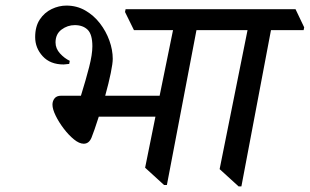

<svg xmlns="http://www.w3.org/2000/svg" viewBox="-20 -653 1110 688"><path d="M199 -310H270Q288 -368 299.5 -413Q311 -458 311 -487Q311 -530 294 -546.5Q277 -563 248 -563Q222 -563 200.5 -547Q179 -531 179 -501Q179 -479 195 -461.5Q211 -444 230 -435L228 -424Q218 -423 213.5 -422.5Q209 -422 208 -422Q160 -422 133 -451.5Q106 -481 106 -520Q106 -558 122.5 -583Q139 -608 165 -620.5Q191 -633 218 -633Q255 -633 285.5 -615.5Q316 -598 338 -569.5Q360 -541 372 -507.5Q384 -474 384 -442Q384 -426 377 -391.5Q370 -357 357 -310H552L600 -545H460L428 -610L430 -620H771L803 -555L801 -545H684L578 10H568L500 -52L537 -235H334Q317 -182 308 -160Q299 -138 280 -138Q264 -138 245 -153.5Q226 -169 208.5 -192Q191 -215 179.5 -238.5Q168 -262 168 -278Q168 -291 175.5 -300.5Q183 -310 199 -310Z M1068 -545H951L845 15H835L767 -47L867 -545H779L748 -610L750 -620H1039L1070 -555Z"/></svg>

Font: Tiro Devanagari Sanskrit
Style: Italic
Weight: 400
Italic angle: -11°
Designer: Devanagari: John Hudson & Fiona Ross, assisted by Paul Hanslow. Latin: John Hudson with Paul Hanslow, assisted by Kaja S
Foundry: Tiro Typeworks Ltd.
Version: Version 1.52